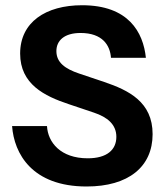

<svg xmlns="http://www.w3.org/2000/svg" viewBox="-20 -682 623 715"><path d="M302.5 12.5C458.3 12.5 548.3 -60.8 548.3 -182.5C548.3 -302.5 459.2 -345.8 368.3 -376.7L274.2 -408.3C222.5 -425.8 190 -449.2 190 -491.7C190 -530.8 219.2 -559.2 280 -559.2C361.7 -559.2 390 -513.3 393.3 -466.7H523.3C513.3 -562.5 458.3 -662.5 285.8 -662.5C150 -662.5 55 -599.2 55 -482.5C55 -368.3 145.8 -324.2 235.8 -294.2L330 -262.5C380 -245.8 413.3 -218.3 413.3 -172.5C413.3 -124.2 378.3 -92.5 306.7 -92.5C205.8 -92.5 158.3 -151.7 155 -212.5H25C32.5 -110 99.2 12.5 302.5 12.5Z"/></svg>

Font: Familjen Grotesk GF
Style: Bold
Weight: 700
Designer: Anders Wikstroem, Jonas Baeckman, Matilda Gysing, Kristian Moeller
Foundry: Familjen STHLM AB
Version: Version 2.000; Beta; Release 4; Build 6